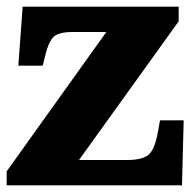

<svg xmlns="http://www.w3.org/2000/svg" viewBox="-20 -556 582 576"><path d="M0 0V-42L299 -460H195Q163 -460 146 -449.5Q129 -439 118 -398L108 -359H35L48 -536H516V-492L217 -76H362Q404 -76 423.5 -90Q443 -104 453 -156L460 -195H531L526 0Z"/></svg>

Font: Noto Serif Sinhala Black
Style: Regular
Weight: 900
Designer: Jelle Bosma - Monotype Design Team
Foundry: Monotype Imaging Inc.
Version: Version 2.007; ttfautohint (v1.8.4.7-5d5b)